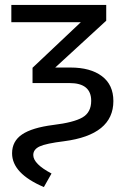

<svg xmlns="http://www.w3.org/2000/svg" viewBox="-20 -546 507 779"><path d="M158 213Q29 158 29 76Q29 27 69.5 -0.5Q110 -28 196 -39Q279 -49 314.5 -69.5Q350 -90 350 -137Q350 -209 262 -209H112V-271L308 -456H26V-526H411V-462L204 -272H266Q347 -272 393.5 -237Q440 -202 440 -136Q440 1 240 27Q167 36 141 48Q115 60 115 83Q115 119 189 158Z"/></svg>

Font: FiraGO Book
Style: Regular
Weight: 350
Designer: bBox Type
Foundry: bBox Type GmbH
Version: Version 1.001;PS 001.001;hotconv 1.0.88;makeotf.lib2.5.64775